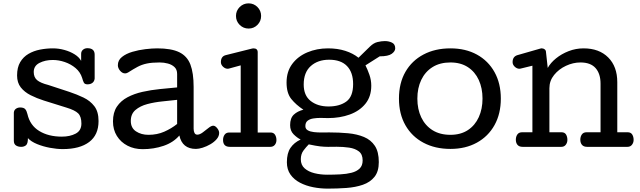

<svg xmlns="http://www.w3.org/2000/svg" viewBox="-20 -865 3770 1131"><path d="M349.6 13.2Q314.5 13.2 273.9 5.6Q233.4 -2 198.2 -16.4Q163.1 -30.8 144.5 -51.3Q144.5 -18.6 133.1 -9.3Q121.6 0 105 0Q86.4 0 74 -8.3Q61.5 -16.6 61.5 -36.1V-201.2Q62.5 -216.3 73.5 -224.1Q84.5 -231.9 98.6 -231.9Q120.1 -231.9 128.7 -221.9Q137.2 -211.9 141.6 -192.9Q156.7 -126.5 211.2 -93.3Q265.6 -60.1 344.2 -60.1Q392.1 -60.1 425.8 -77.9Q459.5 -95.7 459.5 -137.2Q459.5 -178.7 440.2 -197.5Q420.9 -216.3 370.6 -231.4L237.8 -272.9Q196.3 -286.1 160.4 -304.2Q124.5 -322.3 102.5 -350.1Q80.6 -377.9 80.6 -420.4Q80.6 -467.8 98.9 -498.8Q117.2 -529.8 147.7 -547.6Q178.2 -565.4 215.8 -572.8Q253.4 -580.1 292 -580.1Q325.7 -580.1 359.4 -570.8Q393.1 -561.5 419.7 -544.9Q446.3 -528.3 458 -506.3V-547.9Q458 -563 468.8 -572Q479.5 -581.1 494.6 -581.1Q537.6 -581.1 537.6 -543V-401.9Q535.6 -385.3 524.2 -376.7Q512.7 -368.2 495.6 -368.2Q479.5 -368.2 474.1 -377.9Q468.8 -387.7 463.9 -405.8Q453.1 -440.4 425.3 -463.9Q397.5 -487.3 361.8 -499.5Q326.2 -511.7 291 -511.7Q246.1 -511.7 212.4 -494.4Q178.7 -477.1 178.7 -440.9Q178.7 -409.7 198.7 -392.8Q218.8 -376 263.7 -364.7L388.7 -323.7Q432.6 -309.1 471.9 -290.3Q511.2 -271.5 535.9 -239.3Q560.5 -207 560.5 -151.9Q560.5 -70.3 505.4 -28.6Q450.2 13.2 349.6 13.2Z M820.3 13.7Q770.5 13.7 731 -6.8Q691.4 -27.3 668.5 -64.2Q645.5 -101.1 645.5 -149.9Q645.5 -202.6 668.7 -237.1Q691.9 -271.5 731.2 -292.2Q770.5 -313 819.8 -324Q869.1 -335 921.9 -340.3Q974.6 -345.7 1023.4 -350.1V-429.2Q1023.4 -455.1 1008.1 -469.7Q992.7 -484.4 969.2 -490.7Q945.8 -497.1 920.4 -497.1Q874.5 -497.1 844.7 -490.7Q814.9 -484.4 790.3 -471.2Q765.6 -458 734.4 -438Q725.1 -432.6 717.3 -432.6Q700.7 -432.6 687.5 -448.2Q674.3 -463.9 674.3 -481Q674.3 -510.3 698.5 -529.5Q722.7 -548.8 759.8 -559.8Q796.9 -570.8 836.4 -575.4Q876 -580.1 906.2 -580.1Q989.3 -580.1 1035.9 -557.4Q1082.5 -534.7 1101.6 -484.9Q1120.6 -435.1 1120.6 -353V-106.9Q1120.6 -91.8 1125.7 -81.8Q1130.9 -71.8 1142.1 -71.8Q1156.7 -71.8 1174.3 -85Q1191.9 -98.1 1208.3 -111.3Q1224.6 -124.5 1236.3 -124.5Q1247.6 -124.5 1259.3 -110.1Q1271 -95.7 1271 -82Q1271 -62.5 1256.3 -45.4Q1241.7 -28.3 1219.5 -15.4Q1197.3 -2.4 1174.1 4.9Q1150.9 12.2 1134.3 12.2Q1053.7 12.2 1036.6 -66.9Q1001 -25.4 943.4 -5.9Q885.7 13.7 820.3 13.7ZM854.5 -70.8Q905.8 -70.8 947.8 -89.4Q989.7 -107.9 1023.4 -134.8V-276.9Q984.9 -272.5 937.7 -267.8Q890.6 -263.2 848.1 -252Q805.7 -240.7 778.1 -217.3Q750.5 -193.8 750.5 -152.8Q750.5 -111.3 781.2 -91.1Q812 -70.8 854.5 -70.8Z M1444.3 -696.8Q1413.6 -696.8 1391.8 -718.5Q1370.1 -740.2 1370.1 -771Q1370.1 -801.8 1391.8 -823.5Q1413.6 -845.2 1444.3 -845.2Q1475.1 -845.2 1496.6 -823.5Q1518.1 -801.8 1518.1 -771Q1518.1 -740.2 1496.6 -718.5Q1475.1 -696.8 1444.3 -696.8ZM1334 0Q1293.9 0 1293.9 -40.5Q1293.9 -58.6 1303 -71.5Q1312 -84.5 1331.1 -84.5H1397.9V-480L1328.1 -460.9Q1325.2 -460 1321.3 -460Q1306.6 -460 1293.9 -471.9Q1281.2 -483.9 1281.2 -499Q1281.2 -532.7 1309.1 -540L1465.3 -579.1Q1469.2 -580.1 1473.1 -580.1Q1498 -580.1 1498 -557.1V-84.5H1573.2Q1591.8 -84.5 1600.1 -71.3Q1608.4 -58.1 1608.4 -39.6Q1608.4 -23.4 1598.9 -11.7Q1589.4 0 1572.3 0Z M1910.2 246.1Q1867.2 246.1 1824.7 237.8Q1782.2 229.5 1747.1 211.2Q1711.9 192.9 1690.9 163.1Q1669.9 133.3 1669.9 90.8Q1669.9 37.1 1691.2 5.9Q1712.4 -25.4 1751 -43Q1729.5 -53.7 1709.2 -74.2Q1689 -94.7 1689 -127.9Q1689 -169.4 1710.7 -189.7Q1732.4 -210 1767.1 -218.8Q1723.6 -247.6 1695.8 -282Q1668 -316.4 1668 -378.9Q1668 -443.4 1701.4 -488.3Q1734.9 -533.2 1790.5 -556.6Q1846.2 -580.1 1912.1 -580.1Q1968.8 -580.1 2014.2 -565.4Q2059.6 -550.8 2091.8 -524.9L2158.2 -589.8Q2180.2 -611.8 2203.9 -617.4Q2227.5 -623 2247.1 -623Q2270.5 -623 2289.3 -613.8Q2308.1 -604.5 2308.1 -580.1Q2308.1 -563 2287.6 -548.1Q2267.1 -533.2 2216.8 -533.2L2132.8 -480Q2145 -456.1 2156 -424.8Q2167 -393.6 2167 -359.9Q2167 -296.4 2132.6 -253.9Q2098.1 -211.4 2040.3 -190.4Q1982.4 -169.4 1912.1 -169.4Q1902.8 -169.4 1891.1 -169.9Q1879.4 -170.4 1866.7 -170.4Q1845.7 -170.4 1825.4 -167.2Q1805.2 -164.1 1792 -153.8Q1778.8 -143.6 1778.8 -122.1Q1778.8 -105.5 1793 -97.4Q1807.1 -89.4 1828.9 -86.9Q1850.6 -84.5 1873 -84.5Q1885.7 -84.5 1897.2 -84.7Q1908.7 -85 1918 -85Q1977.5 -85 2030.3 -80.1Q2083 -75.2 2124 -58.1Q2165 -41 2188.2 -5.9Q2211.4 29.3 2211.4 89.8Q2211.4 145 2186 176.8Q2160.6 208.5 2117.4 223.4Q2074.2 238.3 2020.5 242.2Q1966.8 246.1 1910.2 246.1ZM1915 -237.8Q1980 -237.8 2020 -266.8Q2060.1 -295.9 2060.1 -369.6Q2060.1 -438.5 2024.2 -475.8Q1988.3 -513.2 1918.9 -513.2Q1852.1 -513.2 1810.5 -475.8Q1769 -438.5 1769 -367.2Q1769 -302.2 1810.3 -270Q1851.6 -237.8 1915 -237.8ZM1908.2 164.1Q1946.8 164.1 1983.9 162.1Q2021 160.2 2050.8 152.6Q2080.6 145 2098.4 127.9Q2116.2 110.8 2116.2 80.1Q2116.2 43.9 2094 26.9Q2071.8 9.8 2036.6 4.6Q2001.5 -0.5 1962.9 -0.5Q1947.8 -0.5 1935.5 -0.2Q1923.3 0 1912.1 0Q1889.6 0 1865.7 -2.7Q1841.8 -5.4 1798.8 -14.6Q1783.7 0.5 1767.8 21.5Q1752 42.5 1752 73.2Q1752 106.9 1774.4 126.7Q1796.9 146.5 1832.5 155.3Q1868.2 164.1 1908.2 164.1Z M2633.3 12.2Q2543 12.2 2474.6 -24.2Q2406.2 -60.5 2368.2 -127.2Q2330.1 -193.8 2330.1 -284.2Q2330.1 -375.5 2368.2 -441.7Q2406.2 -507.8 2474.6 -543.9Q2543 -580.1 2633.3 -580.1Q2722.7 -580.1 2789.3 -543.5Q2856 -506.8 2893.1 -440.2Q2930.2 -373.5 2930.2 -284.2Q2930.2 -194.8 2893.1 -128.2Q2856 -61.5 2789.1 -24.7Q2722.2 12.2 2633.3 12.2ZM2633.3 -70.8Q2693.8 -70.8 2736.1 -98.6Q2778.3 -126.5 2800.3 -174.8Q2822.3 -223.1 2822.3 -284.2Q2822.3 -345.7 2800.3 -393.8Q2778.3 -441.9 2736.1 -469.5Q2693.8 -497.1 2633.3 -497.1Q2571.3 -497.1 2527.8 -469.7Q2484.4 -442.4 2461.4 -394.3Q2438.5 -346.2 2438.5 -284.2Q2438.5 -221.7 2461.4 -173.6Q2484.4 -125.5 2527.8 -98.1Q2571.3 -70.8 2633.3 -70.8Z M3058.6 0Q3038.1 0 3028.3 -11.7Q3018.6 -23.4 3018.6 -42Q3018.6 -60.1 3027.6 -73Q3036.6 -85.9 3055.7 -85.9H3116.2V-478L3046.4 -460.9Q3043.5 -460 3039.6 -460Q3024.9 -460 3012.2 -471.9Q2999.5 -483.9 2999.5 -499Q2999.5 -531.2 3027.3 -540L3163.6 -579.1Q3166 -579.1 3166.3 -579.6Q3166.5 -580.1 3168.5 -580.1H3171.4Q3181.6 -580.1 3189 -574Q3196.3 -567.9 3196.3 -557.1L3206.5 -464.8Q3223.1 -495.1 3255.4 -521.2Q3287.6 -547.4 3329.6 -563.7Q3371.6 -580.1 3417.5 -580.1Q3509.3 -580.1 3562.7 -526.6Q3616.2 -473.1 3616.2 -380.9V-85.9H3677.2Q3695.8 -85.9 3704.1 -72.8Q3712.4 -59.6 3712.4 -41Q3712.4 -24.9 3702.9 -12.5Q3693.4 0 3676.3 0H3438.5Q3418 0 3408.2 -11.7Q3398.4 -23.4 3398.4 -42Q3398.4 -60.1 3407.5 -73Q3416.5 -85.9 3435.5 -85.9H3517.6V-372.1Q3517.6 -430.7 3488.3 -463.9Q3459 -497.1 3399.4 -497.1Q3356 -497.1 3313.7 -477.3Q3271.5 -457.5 3243.9 -423.3Q3216.3 -389.2 3216.3 -345.2V-85.9H3287.6Q3306.2 -85.9 3314.2 -72.8Q3322.3 -59.6 3322.3 -41Q3322.3 -24.9 3313 -12.5Q3303.7 0 3286.6 0Z"/></svg>

Font: Cutive
Style: Regular
Weight: 400
Version: Version 1.100; ttfautohint (v1.8.4.7-5d5b)